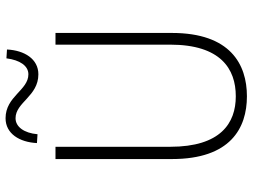

<svg xmlns="http://www.w3.org/2000/svg" viewBox="-126 -748 886 673"><g transform="rotate(-90 316.5 -411.0)"><path d="M316 12C428 12 538 -46 538 -251V-659H497V-257C497 -80 412 -27 316 -27C222 -27 139 -80 139 -257V-659H96V-251C96 -46 204 12 316 12ZM393 -719C447 -719 477 -768 480 -829L449 -831C443 -784 423 -754 393 -754C337 -754 316 -834 239 -834C185 -834 155 -785 152 -724L183 -722C187 -769 209 -799 239 -799C295 -799 316 -719 393 -719Z"/></g></svg>

Font: Source Sans Pro Light
Style: Regular
Weight: 300
Designer: Paul D. Hunt
Foundry: Adobe Systems Incorporated
Version: Version 3.006;hotconv 1.0.111;makeotfexe 2.5.65597